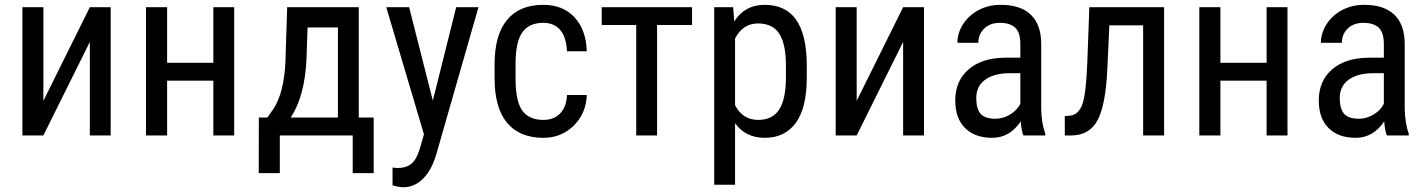

<svg xmlns="http://www.w3.org/2000/svg" viewBox="-20 -558 5876 791"><path d="M350.1 -528.3H436V0H350.1V-385.3L158.7 0H72.3V-528.3H158.7V-142.6Z M944.8 0H858.9V-225.6H668.5V0H581.5V-528.3H668.5V-299.3H858.9V-528.3H944.8Z M1081.5 -73.7 1107.4 -110.8Q1149.4 -175.3 1155.8 -300.8L1163.1 -528.3H1458V-73.7H1519.5V155.3H1433.1V0H1132.8V155.3H1045.9L1046.4 -73.7ZM1177.7 -73.7H1372.1V-444.8H1247.1L1242.7 -315.9Q1235.8 -161.6 1177.7 -73.7Z M1763.2 -143.6 1859.4 -528.3H1951.2L1778.3 74.7Q1758.8 142.6 1723.1 178Q1687.5 213.4 1642.1 213.4Q1624.5 213.4 1597.2 205.6V132.3L1616.2 134.3Q1653.8 134.3 1675 116.5Q1696.3 98.6 1709.5 54.7L1726.6 -4.4L1571.3 -528.3H1665.5Z M2218.8 -64Q2261.7 -64 2287.6 -90.6Q2313.5 -117.2 2315.9 -166.5H2397.5Q2394.5 -90.3 2343.5 -40.3Q2292.5 9.8 2218.8 9.8Q2120.6 9.8 2069.1 -52Q2017.6 -113.8 2017.6 -235.8V-293.9Q2017.6 -413.6 2068.8 -475.8Q2120.1 -538.1 2218.3 -538.1Q2299.3 -538.1 2346.9 -486.8Q2394.5 -435.5 2397.5 -346.7H2315.9Q2313 -405.3 2287.8 -434.6Q2262.7 -463.9 2218.3 -463.9Q2160.6 -463.9 2132.8 -426Q2105 -388.2 2104 -301.8V-234.4Q2104 -141.1 2131.6 -102.5Q2159.2 -64 2218.8 -64Z M2831.1 -455.1H2687V0H2601.1V-455.1H2459V-528.3H2831.1Z M3303.7 -238.8Q3303.7 -113.3 3258.5 -51.8Q3213.4 9.8 3130.9 9.8Q3051.3 9.8 3008.3 -50.3V203.1H2922.4V-528.3H3000.5L3004.9 -469.7Q3048.3 -538.1 3129.4 -538.1Q3216.3 -538.1 3259.3 -477.5Q3302.2 -417 3303.7 -296.4ZM3217.8 -288.1Q3217.8 -377 3190.4 -419.2Q3163.1 -461.4 3102.5 -461.4Q3040.5 -461.4 3008.3 -399.4V-124.5Q3040 -64 3103.5 -64Q3162.1 -64 3189.7 -106.2Q3217.3 -148.4 3217.8 -235.4Z M3700.7 -528.3H3786.6V0H3700.7V-385.3L3509.3 0H3422.9V-528.3H3509.3V-142.6Z M4196.3 0Q4188.5 -17.1 4185.1 -57.6Q4139.2 9.8 4067.9 9.8Q3996.1 9.8 3955.8 -30.5Q3915.5 -70.8 3915.5 -144Q3915.5 -224.6 3970.2 -272Q4024.9 -319.3 4120.1 -320.3H4183.6V-376.5Q4183.6 -423.8 4162.6 -443.8Q4141.6 -463.9 4098.6 -463.9Q4059.6 -463.9 4035.2 -440.7Q4010.7 -417.5 4010.7 -381.8H3924.3Q3924.3 -422.4 3948.2 -459.2Q3972.2 -496.1 4012.7 -517.1Q4053.2 -538.1 4103 -538.1Q4184.1 -538.1 4226.3 -497.8Q4268.6 -457.5 4269.5 -380.4V-113.8Q4270 -52.7 4286.1 -7.8V0ZM4081.1 -68.8Q4112.8 -68.8 4141.6 -86.4Q4170.4 -104 4183.6 -130.4V-256.3H4134.8Q4073.2 -255.4 4037.6 -228.8Q4002 -202.1 4002 -154.3Q4002 -109.4 4020 -89.1Q4038.1 -68.8 4081.1 -68.8Z M4775.9 -528.3V0H4689.5V-453.6H4550.3L4542 -274.4Q4535.2 -125.5 4502 -63.2Q4468.8 -1 4395.5 0H4366.7V-79.6L4388.7 -81.5Q4424.8 -86.4 4439.7 -130.1Q4454.6 -173.8 4459.5 -302.2L4467.8 -528.3Z M5284.2 0H5198.2V-225.6H5007.8V0H4920.9V-528.3H5007.8V-299.3H5198.2V-528.3H5284.2Z M5693.8 0Q5686 -17.1 5682.6 -57.6Q5636.7 9.8 5565.4 9.8Q5493.7 9.8 5453.4 -30.5Q5413.1 -70.8 5413.1 -144Q5413.1 -224.6 5467.8 -272Q5522.5 -319.3 5617.7 -320.3H5681.2V-376.5Q5681.2 -423.8 5660.2 -443.8Q5639.2 -463.9 5596.2 -463.9Q5557.1 -463.9 5532.7 -440.7Q5508.3 -417.5 5508.3 -381.8H5421.9Q5421.9 -422.4 5445.8 -459.2Q5469.7 -496.1 5510.3 -517.1Q5550.8 -538.1 5600.6 -538.1Q5681.6 -538.1 5723.9 -497.8Q5766.1 -457.5 5767.1 -380.4V-113.8Q5767.6 -52.7 5783.7 -7.8V0ZM5578.6 -68.8Q5610.4 -68.8 5639.2 -86.4Q5668 -104 5681.2 -130.4V-256.3H5632.3Q5570.8 -255.4 5535.2 -228.8Q5499.5 -202.1 5499.5 -154.3Q5499.5 -109.4 5517.6 -89.1Q5535.6 -68.8 5578.6 -68.8Z"/></svg>

Font: Roboto Condensed
Style: Regular
Weight: 400
Designer: Google
Version: Version 2.001047; 2015